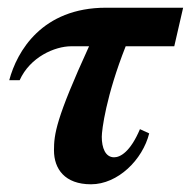

<svg xmlns="http://www.w3.org/2000/svg" viewBox="-20 -469 495 498"><path d="M455 -449H255C89 -449 24 -336 4 -261H31C58 -321 122 -349 165 -349H211C125 -161 120 -121 120 -79C120 -31 148 9 216 9C286 9 350 -55 367 -123L343 -134C318 -75 292 -61 276 -61C253 -61 244 -86 244 -114C244 -132 255 -220 306 -349H432Z"/></svg>

Font: STIXGeneral
Style: Bold Italic
Weight: 700
Italic angle: -16.33°
Designer: MicroPress Inc., with final additions and corrections provided by Coen Hoffman, Elsevier (retired)
Version: Version 1.1.0